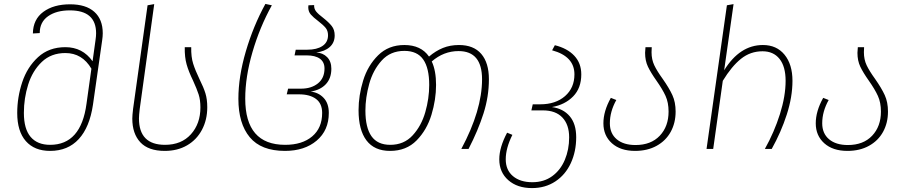

<svg xmlns="http://www.w3.org/2000/svg" viewBox="-20 -761 4639 981"><path d="M505 -591Q505 -575 502 -555L455 -226Q438 -111 382.5 -50.5Q327 10 236 10Q156 10 112 -40Q68 -90 68 -184Q68 -264 93.5 -341Q119 -418 174.5 -469Q230 -520 314 -520Q402 -520 453 -448L468 -556Q471 -576 471 -591Q471 -708 337 -708Q268 -708 225.5 -678Q183 -648 183 -592L148 -590Q149 -662 201.5 -700.5Q254 -739 338 -739Q419 -739 462 -700.5Q505 -662 505 -591ZM422 -231 447 -410Q400 -490 314 -490Q241 -490 193.5 -444.5Q146 -399 124 -329Q102 -259 102 -184Q102 -102 136.5 -61.5Q171 -21 236 -21Q394 -21 422 -231Z M734 -734 768 -740 694 -205Q690 -171 690 -156Q690 -21 823 -21Q907 -21 955.5 -75Q1004 -129 1004 -212Q1004 -250 995 -278Q986 -306 966 -350Q944 -395 933.5 -432Q923 -469 924 -520H957Q956 -470 967 -435.5Q978 -401 1000 -355Q1020 -315 1029.5 -284.5Q1039 -254 1039 -213Q1039 -149 1012 -98Q985 -47 936 -18.5Q887 10 822 10Q738 10 697 -34Q656 -78 656 -155Q656 -171 660 -205Z M1198 -256Q1198 -369 1236 -498.5Q1274 -628 1336 -741L1369 -734Q1307 -622 1270 -495Q1233 -368 1233 -257Q1233 -21 1437 -21Q1524 -21 1575 -64Q1626 -107 1626 -184Q1626 -232 1594.5 -255.5Q1563 -279 1508 -279H1445L1452 -308H1518Q1571 -308 1604.5 -335Q1638 -362 1638 -411Q1638 -444 1614.5 -461Q1591 -478 1547 -478H1485L1491 -507H1550Q1599 -507 1627.5 -526Q1656 -545 1656 -581Q1656 -604 1643.5 -619Q1631 -634 1605 -654Q1581 -672 1568 -687Q1555 -702 1555 -724L1556 -734L1585 -735Q1584 -716 1595.5 -702Q1607 -688 1631 -670Q1660 -647 1675 -628Q1690 -609 1690 -580Q1690 -543 1664.5 -520.5Q1639 -498 1596 -493Q1630 -491 1651.5 -469Q1673 -447 1673 -410Q1673 -361 1645 -331Q1617 -301 1567 -293Q1607 -289 1633.5 -261Q1660 -233 1660 -184Q1660 -95 1598 -42.5Q1536 10 1436 10Q1314 10 1256 -60Q1198 -130 1198 -256Z M2478 -356Q2478 -268 2450.5 -181.5Q2423 -95 2374 0H2337Q2443 -198 2443 -356Q2443 -500 2323 -500Q2247 -500 2186 -447Q2208 -400 2208 -327Q2208 -252 2184.5 -174.5Q2161 -97 2108.5 -43.5Q2056 10 1973 10Q1893 10 1852.5 -43.5Q1812 -97 1812 -198Q1812 -273 1835.5 -349.5Q1859 -426 1912 -478.5Q1965 -531 2046 -531Q2131 -531 2172 -472Q2206 -501 2243 -516Q2280 -531 2325 -531Q2400 -531 2439 -485.5Q2478 -440 2478 -356ZM2173 -327Q2173 -413 2142.5 -457Q2112 -501 2046 -501Q1975 -501 1930.5 -452Q1886 -403 1866.5 -332.5Q1847 -262 1847 -196Q1847 -109 1878 -65Q1909 -21 1974 -21Q2044 -21 2088.5 -69.5Q2133 -118 2153 -188Q2173 -258 2173 -327Z M2924 -60Q2924 13 2896.5 72.5Q2869 132 2817.5 166Q2766 200 2698 200Q2623 200 2577 159.5Q2531 119 2531 53Q2531 -8 2571 -83L2598 -72Q2564 -4 2564 53Q2564 108 2601 139Q2638 170 2700 170Q2759 170 2801.5 139Q2844 108 2866 55.5Q2888 3 2888 -59Q2888 -124 2853.5 -160.5Q2819 -197 2754 -197H2695L2702 -228H2740Q2819 -228 2867 -270Q2915 -312 2915 -381Q2915 -473 2801 -504L2815 -530Q2879 -514 2914.5 -476Q2950 -438 2950 -381Q2950 -311 2908.5 -268.5Q2867 -226 2800 -214Q2858 -206 2891 -167Q2924 -128 2924 -60Z M3366 -358Q3399 -311 3415.5 -275Q3432 -239 3432 -191Q3432 -133 3407 -87.5Q3382 -42 3335 -16Q3288 10 3225 10Q3150 10 3106.5 -29Q3063 -68 3063 -131Q3063 -193 3101 -261L3129 -250Q3096 -191 3096 -131Q3096 -79 3131 -49.5Q3166 -20 3227 -20Q3306 -20 3351 -67.5Q3396 -115 3396 -191Q3396 -237 3380.5 -271Q3365 -305 3334 -349Q3305 -390 3290.5 -420.5Q3276 -451 3276 -491Q3276 -502 3278 -520H3310Q3309 -511 3309 -494Q3309 -457 3323 -427.5Q3337 -398 3366 -358Z M4029 -348Q4029 -266 4000 -176Q3971 -86 3923 0H3888Q3936 -86 3965 -178Q3994 -270 3994 -348Q3994 -421 3963 -460Q3932 -499 3876 -499Q3814 -499 3766 -460.5Q3718 -422 3673 -348L3624 0H3590L3694 -734L3728 -740L3680 -402Q3760 -531 3878 -531Q3948 -531 3988.5 -481.5Q4029 -432 4029 -348Z M4451 -358Q4484 -311 4500.5 -275Q4517 -239 4517 -191Q4517 -133 4492 -87.5Q4467 -42 4420 -16Q4373 10 4310 10Q4235 10 4191.5 -29Q4148 -68 4148 -131Q4148 -193 4186 -261L4214 -250Q4181 -191 4181 -131Q4181 -79 4216 -49.5Q4251 -20 4312 -20Q4391 -20 4436 -67.5Q4481 -115 4481 -191Q4481 -237 4465.5 -271Q4450 -305 4419 -349Q4390 -390 4375.5 -420.5Q4361 -451 4361 -491Q4361 -502 4363 -520H4395Q4394 -511 4394 -494Q4394 -457 4408 -427.5Q4422 -398 4451 -358Z"/></svg>

Font: FiraGO UltraLight
Style: Italic
Weight: 200
Italic angle: -8°
Designer: bBox Type GmbH
Foundry: bBox Type GmbH
Version: Version 1.001